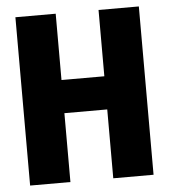

<svg xmlns="http://www.w3.org/2000/svg" viewBox="-49 -705 661 750"><g transform="rotate(-5 281.0 -330.0)"><path d="M365 0V-660H523V0ZM39 0V-660H197V0ZM143 -270V-400H437V-270Z"/></g></svg>

Font: Bricolage Grotesque 72pt SemiCondensed ExtraBold
Style: Regular
Weight: 800
Width: 4
Designer: Mathieu Triay
Foundry: Atelier Triay
Version: Version 1.001;gftools[0.9.33.dev8+g029e19f]